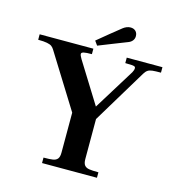

<svg xmlns="http://www.w3.org/2000/svg" viewBox="-124 -978 1006 1086"><g transform="rotate(15 379.0 -435.0)"><path d="M312 -85.5V-319.5L115 -636Q108 -647.5 99.2 -654Q90.5 -660.5 72 -664.2Q53.5 -668 19.5 -668V-700H334V-668Q300.6 -668 286.8 -664.8Q273 -661.5 273 -653.5Q273 -644 284.5 -625.5L432.5 -387.5L581.5 -628.5Q585 -634.5 587.2 -641.4Q589.5 -648.2 589.5 -653.6Q589.5 -660 585.5 -662.8Q581.5 -665.5 569.2 -666.8Q556.9 -668 529.5 -668V-700H738.5V-668Q705 -668 688.8 -666.2Q672.5 -664.5 662 -657.8Q651.5 -651 642.5 -636L451.5 -319.5V-85.5Q451.5 -60.6 460.5 -49.3Q469.5 -38 487.5 -35Q505.5 -32 542.5 -32V0H221V-32Q258.5 -32 276.2 -35Q294 -38 303 -49.3Q312 -60.6 312 -85.5ZM463.5 -854Q473 -861.5 484.2 -866Q495.5 -870.5 507 -870.5Q525.5 -870.5 536.8 -859.5Q548 -848.5 548 -830Q548 -815.5 539.5 -804.5Q531 -793.5 517 -788Q460 -765.5 432.5 -754.8Q405 -744 350 -722L332 -747Q358.5 -769 399.8 -802.8Q441 -836.5 463.5 -854Z"/></g></svg>

Font: Didactic
Style: Regular
Weight: 400
Designer: Tyler Finck
Foundry: Etcetera Type Co
Version: Version 3.007;FEAKit 1.0